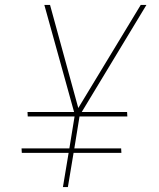

<svg xmlns="http://www.w3.org/2000/svg" viewBox="-20 -755 640 775"><path d="M234 0 257 -138H68L67 -156H260L281 -285H92L91 -303H279L159 -735H182L296 -319L548 -735H571L310 -303H493L494 -285H301L280 -156H469L470 -138H277L254 0Z"/></svg>

Font: Iosevka Thin Extended Oblique
Style: Regular
Weight: 100
Width: 7
Italic angle: -9°
Monospace: yes
Designer: Belleve Invis
Foundry: Belleve Invis
Version: Version 32.5.0; ttfautohint (v1.8.4)